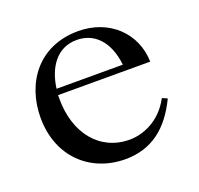

<svg xmlns="http://www.w3.org/2000/svg" viewBox="-98 -621 763 738"><g transform="rotate(-20 283.0 -251.5)"><path d="M43 -250C43 -89 154 11 296 11C404 11 477 -47 528 -153L507 -162C463 -79 388 -54 337 -54C215 -54 136 -153 136 -293V-309H513C510 -426 420 -514 292 -514C129 -514 43 -391 43 -250ZM139 -334C149 -414 192 -484 275 -484C347 -484 399 -432 410 -334Z"/></g></svg>

Font: Ortica Linear
Style: Regular
Weight: 400
Designer: Benedetta Bovani
Foundry: Collletttivo
Version: Version 2.000;Glyphs 3.1.2 (3151)